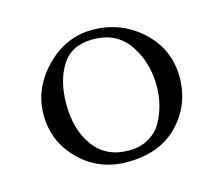

<svg xmlns="http://www.w3.org/2000/svg" viewBox="-75 -551 755 661"><g transform="rotate(-15 302.5 -220.5)"><path d="M297 -424Q220 -424 185.5 -369Q151 -314 151 -232Q151 -140 194.5 -81Q238 -22 319 -22Q360 -22 390.5 -40Q421 -58 437 -87.5Q453 -117 460.5 -148.5Q468 -180 468 -212Q468 -297 424.5 -360.5Q381 -424 297 -424ZM66 -217Q66 -310 137 -383Q208 -456 303 -456Q405 -456 478.5 -388.5Q552 -321 552 -221Q552 -123 486 -54Q420 15 303 15Q203 15 134.5 -52.5Q66 -120 66 -217Z"/></g></svg>

Font: EB Garamond
Style: SC
Weight: 400
Version: Version 000.010